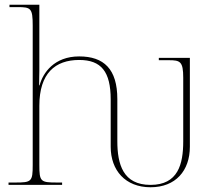

<svg xmlns="http://www.w3.org/2000/svg" viewBox="-20 -780 909 810"><path d="M615 10C721 10 781 -60 781 -161V-536H650V-526H692C740 -526 753 -521 753 -452V-184C753 -87 731 0 615 0C499 0 475 -87 475 -185V-362C475 -489 418 -542 314 -542C209 -542 161 -473 147 -420H145C145 -447 146 -465 146 -482V-760H20V-750H54C110 -750 118 -746 118 -672V-84C118 -14 113 -10 45 -10H16V0H242V-10H220C151 -10 146 -14 146 -84V-334C146 -471 213 -527 314 -527C407 -527 447 -478 447 -360V-161C447 -61 509 10 615 10Z"/></svg>

Font: Noto Serif Display Thin
Style: Regular
Weight: 100
Designer: Monotype Design Team
Foundry: Monotype Imaging Inc.
Version: Version 2.009